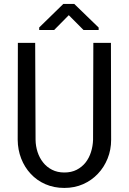

<svg xmlns="http://www.w3.org/2000/svg" viewBox="-20 -924 640 954"><path d="M531.2 -710.9H443.8L442.4 -229.5Q441.4 -197.8 432.1 -168.5Q422.9 -139.2 405.3 -116.7Q387.2 -93.8 360.8 -80.3Q334.5 -66.9 299.8 -66.9Q265.1 -66.9 238.5 -80.6Q211.9 -94.2 194.3 -116.7Q176.3 -139.2 166.7 -168.5Q157.2 -197.8 156.7 -229.5L154.8 -710.9H68.8L67.9 -229.5Q68.4 -179.7 85.4 -136Q102.5 -92.3 132.8 -60.1Q163.1 -27.3 205.6 -8.8Q248 9.8 299.8 9.8Q350.6 9.8 393.1 -9Q435.5 -27.8 466.3 -60.5Q497.1 -92.8 514.6 -136.2Q532.2 -179.7 532.2 -229.5ZM470.2 -787.1 349.1 -904.3H294.4L174.8 -787.6V-774.9H249L321.8 -848.6L395 -774.9H470.2Z"/></svg>

Font: Roboto Mono
Style: Regular
Weight: 400
Monospace: yes
Designer: Google
Version: Version 3.000